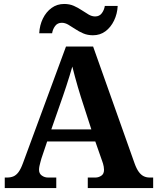

<svg xmlns="http://www.w3.org/2000/svg" viewBox="-20 -949 793 969"><path d="M4 0V-53H16Q34 -53 48 -59Q62 -65 73.5 -80.5Q85 -96 96 -126L313 -714H450L659 -125Q669 -97 680.5 -81.5Q692 -66 705.5 -59.5Q719 -53 735 -53H753V0H423V-53H462Q477 -53 491 -62Q505 -71 505 -92Q505 -100 503.5 -108Q502 -116 500 -123Q498 -130 496 -135L461 -235H218L189 -149Q187 -141 184 -131Q181 -121 179 -110.5Q177 -100 177 -92Q177 -73 191 -63Q205 -53 222 -53H264V0ZM239 -296H441L388 -460Q381 -483 373 -509.5Q365 -536 358 -563Q351 -590 345 -613Q339 -592 331 -566Q323 -540 314.5 -514Q306 -488 298 -465ZM449 -771Q422 -771 400 -780.5Q378 -790 359.5 -802.5Q341 -815 324.5 -824.5Q308 -834 292 -834Q270 -834 258 -817.5Q246 -801 243 -781H178Q180 -822 196.5 -855.5Q213 -889 240.5 -909Q268 -929 304 -929Q331 -929 352.5 -919.5Q374 -910 392.5 -897.5Q411 -885 427.5 -875.5Q444 -866 460 -866Q482 -866 494 -882.5Q506 -899 509 -919H574Q572 -879 555.5 -845Q539 -811 512 -791Q485 -771 449 -771Z"/></svg>

Font: Noto Serif Armenian
Style: Bold
Weight: 700
Version: Version 2.007